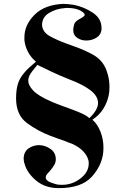

<svg xmlns="http://www.w3.org/2000/svg" viewBox="-20 -743 646 991"><path d="M165 -425Q138 -448 123.5 -477Q109 -506 106 -536Q106 -539 106 -542Q106 -545 106 -548Q105 -613 157.5 -666Q210 -719 307 -723Q320 -723 333.5 -721.5Q347 -720 361 -718Q415 -707 459.5 -677Q504 -647 504 -599Q504 -597 504 -594.5Q504 -592 504 -590Q501 -563 478.5 -549Q456 -535 430 -534Q429 -534 428.5 -534Q428 -534 427 -534Q401 -533 379.5 -547Q358 -561 358 -589Q358 -594 359 -600Q360 -606 362 -613Q364 -624 372 -631.5Q380 -639 389 -644Q395 -647 400 -650Q405 -653 409 -656Q412 -658 414.5 -660.5Q417 -663 417 -666Q417 -670 413.5 -674.5Q410 -679 402 -684Q389 -693 370 -697.5Q351 -702 330 -702Q326 -702 321.5 -702Q317 -702 313 -701Q269 -698 233 -676Q197 -654 197 -613Q200 -577 237 -556.5Q274 -536 323 -518Q334 -514 344.5 -510.5Q355 -507 365 -503Q413 -486 456 -463Q499 -440 520 -401Q530 -383 537.5 -354.5Q545 -326 545 -293Q545 -282 544 -270.5Q543 -259 540 -247Q533 -214 513.5 -182Q494 -150 457 -125Q483 -103 498.5 -63.5Q514 -24 514 19Q514 25 513.5 30.5Q513 36 513 42Q506 112 453 170Q400 228 283 228Q213 228 166.5 189Q120 150 107 103Q104 95 103 87Q102 79 102 71Q105 38 128 22.5Q151 7 179 6Q180 6 180.5 6Q181 6 182 6Q214 7 241 26Q268 45 268 79Q268 95 260 108.5Q252 122 242 134Q232 145 224 154.5Q216 164 216 173Q216 182 225.5 190Q235 198 260 205Q265 207 270 208Q275 209 280 210Q285 210 290 210.5Q295 211 300 211Q353 211 395.5 178Q438 145 438 101Q438 96 437.5 90.5Q437 85 435 80Q429 59 409.5 38Q390 17 354 0Q343 -4 331 -8.5Q319 -13 307 -18Q291 -24 274 -29.5Q257 -35 240 -42Q174 -67 118.5 -108.5Q63 -150 63 -235Q63 -279 72 -309Q81 -339 104 -366Q115 -380 130.5 -394Q146 -408 165 -424ZM173 -409Q170 -404 166 -399.5Q162 -395 158 -390Q146 -376 136 -360Q126 -344 126 -326Q126 -303 151 -276Q176 -249 244 -219Q258 -213 273.5 -207Q289 -201 305 -195Q318 -190 331.5 -185.5Q345 -181 357 -176Q384 -166 406.5 -155.5Q429 -145 441 -133Q464 -155 475 -174.5Q486 -194 486 -211Q486 -247 447.5 -276.5Q409 -306 346 -330Q288 -353 248 -372Q208 -391 173 -408Z"/></svg>

Font: CAT Schmalfette Thannhaeuser
Style: Regular
Weight: 700
Designer: Peter Wiegel nach Herbert Thanhaeuser 1939/40
Foundry: CAT-Fonts, Peter Wiegel
Version: Version 1.000